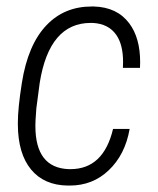

<svg xmlns="http://www.w3.org/2000/svg" viewBox="-20 -558 485 588"><path d="M190.4 -40Q193.4 -40 195.8 -40Q296.9 -40 326.2 -163.1H377Q363.3 -84 312.5 -36.1Q263.7 10.3 193.4 10.3Q190.4 10.3 187.5 10.3Q114.7 9.3 75 -39.1Q35.2 -87.4 34.7 -176.3Q34.7 -179.2 34.7 -182.6Q34.7 -226.6 46.9 -303.7Q65.4 -421.4 122.6 -481Q177.2 -538.1 260.7 -538.1Q264.2 -538.1 267.6 -538.1Q338.9 -536.1 376 -486.3Q409.2 -441.9 409.2 -367.7Q409.2 -358.9 408.7 -350.1H356.4Q356.9 -359.4 356.9 -368.2Q356.9 -420.9 336.4 -450.7Q312.5 -485.4 263.7 -487.8Q260.7 -487.8 257.8 -487.8Q130.9 -487.8 101.6 -304.2L91.3 -226.1L88.9 -190.9L88.4 -175.3Q88.4 -173.3 88.4 -171.9Q88.4 -43.9 190.4 -40Z"/></svg>

Font: MAUL Condensed Light Italic
Style: Light Italic
Weight: 300
Italic angle: -12°
Designer: MAUL
Version: Version 1.0; 2020; ttfautohint (v1.8.3)